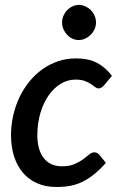

<svg xmlns="http://www.w3.org/2000/svg" viewBox="-20 -756 494 784"><path d="M25 0ZM412.5 -91Q387 -62.5 363.5 -43.8Q340 -25 316.2 -13.5Q292.5 -2 266.8 2.8Q241 7.5 210.5 7.5Q166 7.5 131.5 -7.8Q97 -23 73.5 -50.8Q50 -78.5 37.5 -117.5Q25 -156.5 25 -204Q25 -245 34 -284.5Q43 -324 59.5 -358.8Q76 -393.5 99.8 -422.8Q123.5 -452 153 -473Q182.5 -494 217 -505.8Q251.5 -517.5 290 -517.5Q341 -517.5 375.8 -499.5Q410.5 -481.5 437 -446.5L403 -405.5Q399 -401.5 394 -398.2Q389 -395 383 -395Q375.5 -395 368.5 -400.5Q361.5 -406 351.5 -412.8Q341.5 -419.5 326.5 -425.2Q311.5 -431 288 -431Q256.5 -431 228.2 -414Q200 -397 178.8 -366.8Q157.5 -336.5 145 -294.5Q132.5 -252.5 132.5 -203Q132.5 -144 158.8 -110.5Q185 -77 233 -77Q264 -77 284.5 -86Q305 -95 319.2 -105.5Q333.5 -116 344 -125Q354.5 -134 366 -134Q376.5 -134 385.5 -124L412.5 -91ZM372 -664Q372 -649.5 366 -636.5Q360 -623.5 350 -613.8Q340 -604 327.5 -598.2Q315 -592.5 301.5 -592.5Q288 -592.5 275.8 -598.2Q263.5 -604 254.2 -613.8Q245 -623.5 239.2 -636.5Q233.5 -649.5 233.5 -664Q233.5 -678.5 239.2 -691.8Q245 -705 254.5 -714.8Q264 -724.5 276.5 -730.2Q289 -736 302 -736Q315.5 -736 328.2 -730.2Q341 -724.5 350.8 -714.8Q360.5 -705 366.2 -692Q372 -679 372 -664Z"/></svg>

Font: Lato Semibold
Style: Italic
Weight: 600
Italic angle: -7°
Designer: Lukasz Dziedzic
Foundry: tyPoland Lukasz Dziedzic
Version: Version 2.006; 2014-01-15